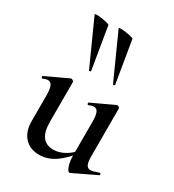

<svg xmlns="http://www.w3.org/2000/svg" viewBox="-180 -834 861 949"><g transform="rotate(30 250.5 -359.0)"><path d="M332 -474 218 -727Q217 -731 229 -731Q241 -731 258 -728.5Q275 -726 288.5 -722.5Q302 -719 303 -716L343 -476Q344 -474 338.5 -472.5Q333 -471 332 -474ZM195 -474 81 -727Q80 -731 92 -731Q104 -731 121 -728.5Q138 -726 151.5 -722.5Q165 -719 166 -716L206 -476Q207 -474 201.5 -472.5Q196 -471 195 -474ZM189 11Q136 11 105.5 -23Q75 -57 75 -114V-263Q75 -298 67.5 -314.5Q60 -331 44 -331Q32 -331 16 -323Q12 -322 9.5 -328Q7 -334 10 -335L136 -394Q139 -395 141 -395Q145 -395 150 -391Q155 -387 155 -384V-157Q155 -101 175.5 -73.5Q196 -46 238 -46Q270 -46 302.5 -64.5Q335 -83 356 -113L362 -101Q324 -49 281 -19Q238 11 189 11ZM417 -384V-113Q417 -79 424 -64.5Q431 -50 448 -50Q456 -50 467 -53.5Q478 -57 493 -62Q497 -64 500 -58.5Q503 -53 499 -51L368 12Q366 13 364 13Q355 13 346 -11Q337 -35 337 -79V-263Q337 -298 330 -314.5Q323 -331 306 -331Q294 -331 278 -323Q274 -322 272 -328Q270 -334 273 -335L399 -394Q401 -395 403 -395Q408 -395 412.5 -391Q417 -387 417 -384Z"/></g></svg>

Font: Cormorant Light SemiBold
Style: Regular
Weight: 600
Version: Version 4.000